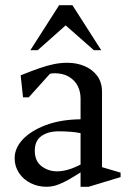

<svg xmlns="http://www.w3.org/2000/svg" viewBox="-20 -702 499 734"><path d="M157 12Q125 12 97 -2Q69 -16 52.5 -41Q36 -66 36 -97Q36 -136 67 -169Q98 -202 154.5 -223.5Q211 -245 288 -246V-326Q288 -351 277.5 -372.5Q267 -394 244.5 -408Q222 -422 188 -422Q185 -422 179.5 -421.5Q174 -421 171 -420L90 -330H68L59 -414Q101 -431 131.5 -441.5Q162 -452 187 -457Q212 -462 237 -462Q274 -462 304 -449Q334 -436 352 -411.5Q370 -387 370 -351V-63L441 -42V-25L319 12H288V-43Q263 -27 241 -14.5Q219 -2 199 5Q179 12 157 12ZM198 -47Q217 -47 239 -53Q261 -59 288 -73V-193Q275 -196 252.5 -198Q230 -200 204 -200Q164 -200 138.5 -182Q113 -164 113 -126Q113 -86 139 -66.5Q165 -47 198 -47ZM96 -510 206 -682H257L367 -510H339L231 -605L124 -510Z"/></svg>

Font: Ancizar Serif Light
Style: Regular
Weight: 400
Version: Version 8.100